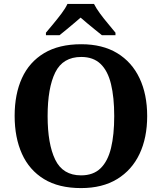

<svg xmlns="http://www.w3.org/2000/svg" viewBox="-20 -951 827 981"><path d="M394.2 10Q280.1 10 204.9 -36Q129.6 -82 92.2 -165Q54.8 -248 54.8 -359Q54.8 -470 92.2 -552Q129.6 -634 205.4 -679.5Q281.2 -725 395.2 -725Q503.7 -725 578.8 -679.5Q653.8 -634 692.9 -551.5Q732 -469 732 -358Q732 -247 692.9 -164.5Q653.8 -82 578.4 -36Q503 10 394.2 10ZM394.2 -55Q456.8 -55 493.9 -91.2Q531 -127.4 547.3 -194.9Q563.6 -262.5 563.6 -358Q563.6 -453.5 547.2 -521.2Q530.9 -588.9 493.9 -624.4Q456.8 -660 395.2 -660Q301.3 -660 262.3 -580.9Q223.3 -501.8 223.3 -358Q223.3 -215.2 262.2 -135.1Q301.2 -55 394.2 -55ZM214.7 -784Q230.7 -803 252.3 -829Q273.9 -855 294.3 -882Q314.6 -909 324.6 -931H460.2Q471.2 -909 491 -882Q510.8 -855 532.9 -829Q555 -803 570 -784V-771H500.9Q487.1 -782 467 -798.2Q446.9 -814.3 426.9 -831.1Q406.9 -847.9 391.9 -861Q376.9 -847.9 356.9 -831.1Q336.8 -814.3 317.5 -798.2Q298.2 -782 283.9 -771H214.7Z"/></svg>

Font: Noto Serif Gurmukhi
Style: Regular
Weight: 400
Designer: Vaibhav Singh and the Monotype Design Team
Foundry: Monotype Imaging Inc.
Version: Version 2.003